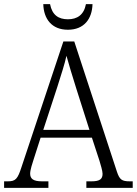

<svg xmlns="http://www.w3.org/2000/svg" viewBox="-21 -916 667 936"><path d="M310 -771C389 -771 428 -824 430 -896H398C388 -843 355 -822 310 -822C264 -822 233 -843 223 -896H190C192 -824 231 -771 310 -771ZM-1 0H215V-32H184C140 -32 126 -45 126 -70C126 -87 137 -121 143 -139L177 -245H427L464 -132C469 -114 479 -84 479 -69C479 -44 467 -32 425 -32H400V0H626V-32H612C573 -32 562 -40 549 -79L341 -714H288L84 -102C65 -43 55 -32 17 -32H-1ZM190 -283 259 -494C276 -548 295 -606 303 -644C314 -603 332 -545 351 -484L415 -283Z"/></svg>

Font: Noto Serif Khmer SemiCondensed Light
Style: Regular
Weight: 300
Width: 4
Designer: Danh Hong and the Monotype Design Team
Foundry: Monotype Imaging Inc.
Version: Version 2.004